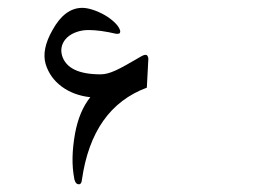

<svg xmlns="http://www.w3.org/2000/svg" viewBox="-20 -484 662 491"><path d="M359.4 -334 355.5 -259.8Q215.8 -208 189.5 -24.4Q188.5 -12.7 181.6 -12.7Q173.8 -12.7 170.9 -23.4Q169.9 -25.4 169.9 -27.3Q165 -52.7 165.5 -81.1Q166 -109.4 171.9 -142.6Q182.6 -200.2 210.9 -235.4Q168 -240.2 137.7 -262.7Q107.4 -285.2 96.7 -320.3Q85.9 -357.4 114.3 -407.2Q145.5 -463.9 190.4 -463.9Q202.1 -463.9 217.3 -459Q232.4 -454.1 247.1 -445.8Q261.7 -437.5 272.9 -426.8Q284.2 -416 287.1 -406.2Q288.1 -402.3 286.6 -399.9Q285.2 -397.5 280.3 -397.5Q278.3 -397.5 277.3 -397.5Q236.3 -407.2 206.1 -407.2Q190.4 -407.2 176.3 -402.3Q162.1 -397.5 152.3 -388.7Q142.6 -379.9 138.7 -367.7Q134.8 -355.5 138.7 -341.8Q153.3 -293.9 237.3 -293.9Q246.1 -293.9 255.4 -296.4Q264.6 -298.8 276.4 -304.2Q288.1 -309.6 303.7 -318.4Q319.3 -327.1 342.8 -340.8Q348.6 -343.8 351.6 -343.8Q357.4 -343.8 358.4 -337.9Q359.4 -336.9 359.4 -334Z"/></svg>

Font: Thabit-Oblique
Style: Oblique
Weight: 500
Designer: Regenerated by Nadim Shaikli
Foundry: MAK Alagha
Version: 0.01